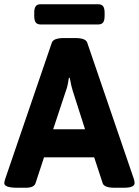

<svg xmlns="http://www.w3.org/2000/svg" viewBox="-20 -881 653 903"><path d="M0 -20Q0 -24 4 -38L224 -681Q232 -702 281 -702H333Q383 -702 390 -681L610 -38Q613 -28 613 -20Q613 2 563 2H519Q470 2 463 -19L423 -141H187L147 -19Q140 2 101 2H61Q0 2 0 -20ZM380 -273 323 -451Q316 -471 308 -515H304Q303 -509 299.5 -488.5Q296 -468 289 -451L230 -273ZM141 -806V-821Q141 -842 148 -851.5Q155 -861 171 -861H442Q458 -861 465 -851.5Q472 -842 472 -821V-806Q472 -785 465 -775.5Q458 -766 442 -766H171Q155 -766 148 -775.5Q141 -785 141 -806Z"/></svg>

Font: Asap-Bold
Style: Bold
Weight: 700
Designer: Pablo Cosgaya
Foundry: Omnibus-Type
Version: Version 2.000; ttfautohint (v1.8)